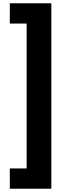

<svg xmlns="http://www.w3.org/2000/svg" viewBox="-20 -793 405 1174"><path d="M40 237H143V-649H40V-773H294V361H40Z"/></svg>

Font: Noto Sans Telugu Condensed Black
Style: Regular
Weight: 900
Width: 3
Designer: Jelle Bosma - Monotype Design Team
Foundry: Monotype Imaging Inc.
Version: Version 2.005; ttfautohint (v1.8.4.7-5d5b)